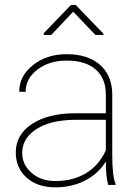

<svg xmlns="http://www.w3.org/2000/svg" viewBox="-20 -761 568 790"><path d="M425.3 0Q415.5 -33.7 415.5 -96.7Q384.3 -45.9 330.1 -18.1Q275.9 9.8 207.5 9.8Q134.3 9.8 89.6 -30Q44.9 -69.8 44.9 -133.8Q44.9 -206.5 110.6 -250.2Q176.3 -293.9 285.2 -294.9H415.5V-372.1Q415.5 -438.5 373.8 -475.1Q332 -511.7 254.4 -511.7Q182.1 -511.7 133.8 -474.6Q85.4 -437.5 85.4 -382.8L59.1 -383.8Q59.1 -448.2 115.7 -493.2Q172.4 -538.1 254.4 -538.1Q339.8 -538.1 390.1 -495.4Q440.4 -452.6 441.9 -375V-122.6Q441.9 -35.6 455.6 -4.4V0ZM207.5 -16.1Q281.7 -16.1 335.2 -49.3Q388.7 -82.5 415.5 -142.6V-268.1H293.5Q180.2 -268.1 120.1 -223.1Q71.3 -186.5 71.3 -131.8Q71.3 -83.5 109.9 -49.8Q148.4 -16.1 207.5 -16.1ZM405.8 -622.1V-617.2H372.6L281.2 -712.9L190.9 -617.2H159.7V-624L272 -740.7H291.5Z"/></svg>

Font: Roboto Thin
Style: Regular
Weight: 250
Designer: Google
Version: Version 2.134; 2016